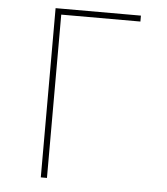

<svg xmlns="http://www.w3.org/2000/svg" viewBox="-52 -760 703 807"><g transform="rotate(5 300.0 -357.0)"><path d="M150 -714H510V-689H176V0H150Z"/></g></svg>

Font: Noto Sans Mono UI Thin
Style: Regular
Weight: 250
Monospace: yes
Designer: Monotype Design team
Foundry: Monotype Imaging Inc.
Version: Version 1.000